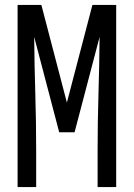

<svg xmlns="http://www.w3.org/2000/svg" viewBox="-20 -755 540 775"><path d="M51 0V-735H147L250 -341L353 -735H449V0H374V-147Q374 -262 377.5 -376.5Q381 -491 382 -606L281 -221H219L118 -606Q119 -491 122.5 -376.5Q126 -262 126 -147V0Z"/></svg>

Font: Iosevka Custom
Style: Regular
Weight: 400
Monospace: yes
Designer: Belleve Invis
Foundry: Belleve Invis
Version: Version 32.5.0; ttfautohint (v1.8.4)